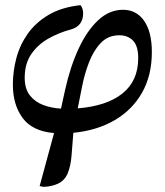

<svg xmlns="http://www.w3.org/2000/svg" viewBox="-20 -509 640 746"><path d="M149 217 134 214 190 8Q106 1 68 -50.5Q30 -102 30 -180Q30 -232 43.5 -283Q57 -334 87.5 -377.5Q118 -421 168.5 -451Q219 -481 293 -489Q303 -476 303 -457Q303 -409 257 -395Q208 -382 167 -358.5Q126 -335 101 -298Q76 -261 76 -207Q76 -164 96 -138.5Q116 -113 148 -101Q180 -89 217 -87L233 -160Q253 -250 285.5 -320Q318 -390 361.5 -430.5Q405 -471 458 -471Q510 -471 540 -428Q570 -385 570 -307Q570 -216 532 -149Q494 -82 425.5 -42Q357 -2 265 7Q261 54 258 95Q255 136 242 167Q230 193 205.5 204.5Q181 216 149 217ZM282 -88Q395 -97 456 -146Q517 -195 517 -283Q517 -331 496.5 -351.5Q476 -372 444 -372Q400 -372 371.5 -342Q343 -312 325.5 -266Q308 -220 299 -173Z"/></svg>

Font: STIX Two Text Medium
Style: Italic
Weight: 500
Italic angle: -12°
Designer: Ross Mills, John Hudson & Paul Hanslow, Tiro Typeworks Ltd; with prior portions MicroPress Inc. and Coen Hoffman, Elsevi
Foundry: Tiro Typeworks Ltd
Version: Version 2.13 b171